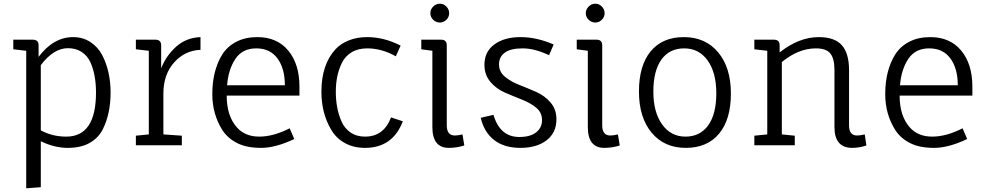

<svg xmlns="http://www.w3.org/2000/svg" viewBox="-20 -787 5344 1040"><path d="M339 -47Q500 -47 500 -286Q500 -382 470 -449Q454 -485 422.5 -505.5Q391 -526 348 -526Q270 -526 201 -434V-81Q263 -47 339 -47ZM52 -572H158Q189 -572 189 -542V-479Q270 -586 376 -586Q429 -586 470 -559Q511 -532 534 -488Q579 -400 579 -286Q579 -170 536 -85Q512 -39 465 -12.5Q418 14 346.5 14Q275 14 201 -22V227L122 233V-512L52 -520Z M865 -280V-59L965 -52V0H716V-52L786 -59V-512L716 -520V-572H822Q853 -572 853 -541V-417Q880 -486 934.5 -534.5Q989 -583 1066 -586V-517Q982 -514 923.5 -449Q865 -384 865 -280Z M1602 -269H1208Q1208 -158 1264 -96Q1308 -47 1384.5 -47Q1461 -47 1549 -92L1574 -34Q1473 14 1394.5 14Q1316 14 1265.5 -11.5Q1215 -37 1186 -80Q1130 -167 1130 -277Q1130 -405 1184 -492Q1212 -536 1260.5 -561Q1309 -586 1374 -586Q1481 -586 1541.5 -513Q1602 -440 1602 -318ZM1210 -325H1523Q1523 -416 1483 -470.5Q1443 -525 1368 -525Q1293 -525 1255 -468Q1217 -411 1210 -325Z M1957 14Q1894 14 1846.5 -13Q1799 -40 1773 -86Q1721 -174 1721 -290Q1721 -438 1798 -521Q1825 -550 1869 -568Q1913 -586 1969 -586Q2060 -586 2150 -540L2124 -482Q2048 -525 1969 -525Q1919 -525 1884 -503.5Q1849 -482 1831.5 -445.5Q1814 -409 1806.5 -371Q1799 -333 1799 -290Q1799 -247 1806 -208Q1813 -169 1829 -131Q1845 -93 1878 -70Q1911 -47 1957 -47Q2059 -47 2098 -151L2162 -130Q2107 14 1957 14Z M2400 -541V-108Q2400 -53 2444 -53Q2461 -53 2485 -59L2495 1Q2454 14 2411 14Q2322 14 2322 -99V-512L2262 -520V-572H2370Q2400 -572 2400 -541ZM2362.5 -665Q2342 -665 2326.5 -680Q2311 -695 2311 -715.5Q2311 -736 2326.5 -751.5Q2342 -767 2362.5 -767Q2383 -767 2398 -751.5Q2413 -736 2413 -715.5Q2413 -695 2398 -680Q2383 -665 2362.5 -665Z M2954 -488Q2876 -525 2811 -525Q2746 -525 2714.5 -502Q2683 -479 2683 -438.5Q2683 -398 2715 -371.5Q2747 -345 2793 -327Q2839 -309 2884.5 -289Q2930 -269 2962 -232Q2994 -195 2994 -141Q2994 -68 2940.5 -27Q2887 14 2799 14Q2711 14 2656.5 -28.5Q2602 -71 2584 -149L2653 -165Q2688 -45 2793 -45Q2852 -45 2884 -70Q2916 -95 2916 -136.5Q2916 -178 2884 -204Q2852 -230 2806 -248Q2760 -266 2714 -286Q2668 -306 2636 -344Q2604 -382 2604 -436Q2604 -507 2658 -546.5Q2712 -586 2799.5 -586Q2887 -586 2979 -546Z M3242 -541V-108Q3242 -53 3286 -53Q3303 -53 3327 -59L3337 1Q3296 14 3253 14Q3164 14 3164 -99V-512L3104 -520V-572H3212Q3242 -572 3242 -541ZM3204.5 -665Q3184 -665 3168.5 -680Q3153 -695 3153 -715.5Q3153 -736 3168.5 -751.5Q3184 -767 3204.5 -767Q3225 -767 3240 -751.5Q3255 -736 3255 -715.5Q3255 -695 3240 -680Q3225 -665 3204.5 -665Z M3441 -291.5Q3441 -432 3504.5 -509Q3568 -586 3684.5 -586Q3801 -586 3870 -503.5Q3939 -421 3939 -280.5Q3939 -140 3875 -63Q3811 14 3694.5 14Q3578 14 3509.5 -68.5Q3441 -151 3441 -291.5ZM3860 -281.5Q3860 -394 3813 -459.5Q3766 -525 3686 -525Q3606 -525 3562.5 -464Q3519 -403 3519 -291Q3519 -179 3566.5 -113Q3614 -47 3693 -47Q3772 -47 3816 -108Q3860 -169 3860 -281.5Z M4500 -99V-407Q4500 -470 4477.5 -497.5Q4455 -525 4400 -525Q4305 -525 4215 -451V-59L4285 -52V0H4066V-52L4136 -59V-512L4066 -520V-572H4172Q4203 -572 4203 -542V-503Q4308 -586 4415 -586Q4501 -586 4540 -542Q4579 -498 4579 -407V-108Q4579 -53 4622 -53Q4640 -53 4664 -59L4673 1Q4634 14 4596 14Q4500 14 4500 -99Z M5247 -269H4853Q4853 -158 4909 -96Q4953 -47 5029.5 -47Q5106 -47 5194 -92L5219 -34Q5118 14 5039.5 14Q4961 14 4910.5 -11.5Q4860 -37 4831 -80Q4775 -167 4775 -277Q4775 -405 4829 -492Q4857 -536 4905.5 -561Q4954 -586 5019 -586Q5126 -586 5186.5 -513Q5247 -440 5247 -318ZM4855 -325H5168Q5168 -416 5128 -470.5Q5088 -525 5013 -525Q4938 -525 4900 -468Q4862 -411 4855 -325Z"/></svg>

Font: Fauna One
Style: Regular
Weight: 400
Version: Version 1.001